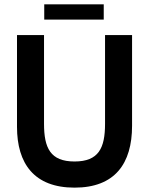

<svg xmlns="http://www.w3.org/2000/svg" viewBox="-20 -851 680 881"><path d="M183 -761H456V-831H183ZM322 10C507 10 586 -100 586 -274V-690H462V-283C462 -172 433 -110 322 -110C211 -110 182 -172 182 -283V-690H58V-269C58 -100 137 10 322 10Z"/></svg>

Font: FREAK Grotesk Next
Style: Bold
Weight: 700
Width: 3
Designer: La Scuola Open Source
Foundry: La Scuola Open Source
Version: Version 1.000;PS 1.0;hotconv 1.0.72;makeotf.lib2.5.5900